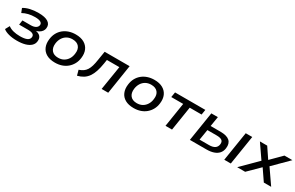

<svg xmlns="http://www.w3.org/2000/svg" viewBox="153 -1646 4302 2804"><g transform="rotate(30 2304.0 -244.0)"><path d="M249 9Q171 9 109.5 -7.5Q48 -24 16 -52L55 -124Q91 -96 142 -83Q193 -70 256 -70Q331 -70 371 -88Q411 -106 416 -145Q420 -179 393.5 -195Q367 -211 311 -211H162L173 -288H314Q363 -288 394 -306Q425 -324 430 -357Q434 -388 404.5 -405.5Q375 -423 311 -423Q253 -423 200.5 -410.5Q148 -398 104 -373L76 -443Q122 -472 185.5 -486.5Q249 -501 324 -501Q436 -501 489 -465Q542 -429 533 -363Q530 -337 514 -314Q498 -291 471 -275Q444 -259 409 -251L410 -256Q469 -248 496.5 -217Q524 -186 517 -133Q512 -88 478 -56Q444 -24 386 -7.5Q328 9 249 9Z M890 9Q804 9 747 -23Q690 -55 665 -113.5Q640 -172 650 -248Q657 -307 682 -353.5Q707 -400 747 -433Q787 -466 839 -483.5Q891 -501 952 -501Q1038 -501 1095 -468.5Q1152 -436 1177 -378.5Q1202 -321 1192 -244Q1185 -186 1159.5 -139.5Q1134 -93 1094.5 -59.5Q1055 -26 1003.5 -8.5Q952 9 890 9ZM895 -76Q948 -76 987.5 -98.5Q1027 -121 1052 -161Q1077 -201 1083 -254Q1094 -329 1057.5 -372.5Q1021 -416 946 -416Q895 -416 855 -394Q815 -372 790 -332Q765 -292 758 -239Q749 -164 785 -120Q821 -76 895 -76Z M1267 13 1243 -74Q1285 -88 1314 -108.5Q1343 -129 1362.5 -159.5Q1382 -190 1395.5 -235.5Q1409 -281 1418 -344L1442 -492H1863L1786 0H1675L1740 -405H1530L1520 -340Q1507 -259 1487 -199Q1467 -139 1437.5 -97Q1408 -55 1366.5 -28.5Q1325 -2 1267 13Z M2217 9Q2131 9 2074 -23Q2017 -55 1992 -113.5Q1967 -172 1977 -248Q1984 -307 2009 -353.5Q2034 -400 2074 -433Q2114 -466 2166 -483.5Q2218 -501 2279 -501Q2365 -501 2422 -468.5Q2479 -436 2504 -378.5Q2529 -321 2519 -244Q2512 -186 2486.5 -139.5Q2461 -93 2421.5 -59.5Q2382 -26 2330.5 -8.5Q2279 9 2217 9ZM2222 -76Q2275 -76 2314.5 -98.5Q2354 -121 2379 -161Q2404 -201 2410 -254Q2421 -329 2384.5 -372.5Q2348 -416 2273 -416Q2222 -416 2182 -394Q2142 -372 2117 -332Q2092 -292 2085 -239Q2076 -164 2112 -120Q2148 -76 2222 -76Z M2752 0 2816 -406H2615L2629 -492H3140L3126 -406H2926L2862 0Z M3163 0 3241 -492H3351L3324 -327H3492Q3598 -327 3645.5 -284.5Q3693 -242 3682 -159Q3675 -106 3645 -71Q3615 -36 3564 -18Q3513 0 3443 0ZM3284 -74H3442Q3505 -74 3539.5 -97Q3574 -120 3580 -166Q3586 -212 3558 -232Q3530 -252 3469 -252H3313ZM3743 0 3821 -492H3931L3853 0Z M3961 0 4242 -280 4244 -225 4060 -492H4183L4309 -305H4287L4474 -492H4608L4341 -226V-279L4534 0H4410L4274 -199H4297L4095 0Z"/></g></svg>

Font: Nunito Sans 10pt SemiExpanded SemiBold
Style: Italic
Weight: 600
Width: 6
Italic angle: -9°
Designer: Vernon Adams
Foundry: Vernon Adams
Version: Version 3.101;gftools[0.9.27]